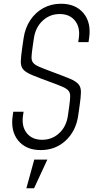

<svg xmlns="http://www.w3.org/2000/svg" viewBox="-20 -786 514 1026"><path d="M197.5 16Q119 16 77.2 -35Q35.5 -86 48 -169L51 -189H106L103 -169Q94.5 -110.5 123 -74.8Q151.5 -39 205 -39Q258.5 -39 296.8 -74.8Q335 -110.5 343 -169L350 -218Q354.5 -251.5 355 -270.2Q355.5 -289 346.5 -300.5Q337.5 -312 314.2 -322.2Q291 -332.5 248 -348Q185 -371 151 -385.2Q117 -399.5 103.8 -415.2Q90.5 -431 91.2 -458Q92 -485 99 -533L106 -581Q114 -636.5 141.8 -678.2Q169.5 -720 211.8 -743Q254 -766 306 -766Q384.5 -766 426.5 -715.2Q468.5 -664.5 456 -581L453 -561H398L401 -581Q409.5 -639.5 381 -675.2Q352.5 -711 299 -711Q246 -711 207.8 -675.2Q169.5 -639.5 161 -581L154 -533Q149 -499.5 148.5 -480.8Q148 -462 157.2 -450.5Q166.5 -439 189.8 -429Q213 -419 256 -403Q318.5 -380 352.5 -365.8Q386.5 -351.5 399.8 -335.5Q413 -319.5 412.5 -292.8Q412 -266 405 -218L398 -169Q386 -86 331.2 -35Q276.5 16 197.5 16ZM121 220 163 67H233L162 220Z"/></svg>

Font: Mohave Light
Style: Italic
Weight: 300
Italic angle: -8°
Designer: Gumpita Rahayu
Foundry: Tokotype
Version: Version 2.003